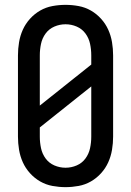

<svg xmlns="http://www.w3.org/2000/svg" viewBox="-20 -763 540 791"><path d="M250 8Q223 8 196 3Q169 -2 145.5 -15.5Q122 -29 103.5 -49.5Q85 -70 74 -94.5Q63 -119 58.5 -146Q54 -173 54 -200V-535Q54 -562 58.5 -589Q63 -616 74 -640.5Q85 -665 103.5 -685.5Q122 -706 145.5 -719.5Q169 -733 196 -738Q223 -743 250 -743Q277 -743 304 -738Q331 -733 354.5 -719.5Q378 -706 396.5 -685.5Q415 -665 426 -640.5Q437 -616 441.5 -589Q446 -562 446 -535V-200Q446 -173 441.5 -146Q437 -119 426 -94.5Q415 -70 396.5 -49.5Q378 -29 354.5 -15.5Q331 -2 304 3Q277 8 250 8ZM144 -328 356 -497V-535Q356 -559 351 -582.5Q346 -606 332 -625Q318 -644 296 -653.5Q274 -663 250 -663Q226 -663 204 -653.5Q182 -644 168 -625Q154 -606 149 -582.5Q144 -559 144 -535ZM250 -72Q274 -72 296 -81.5Q318 -91 332 -110Q346 -129 351 -152.5Q356 -176 356 -200V-407L144 -238V-200Q144 -176 149 -152.5Q154 -129 168 -110Q182 -91 204 -81.5Q226 -72 250 -72Z"/></svg>

Font: Iosevka Custom Medium
Style: Regular
Weight: 500
Monospace: yes
Designer: Belleve Invis
Foundry: Belleve Invis
Version: Version 32.5.0; ttfautohint (v1.8.4)